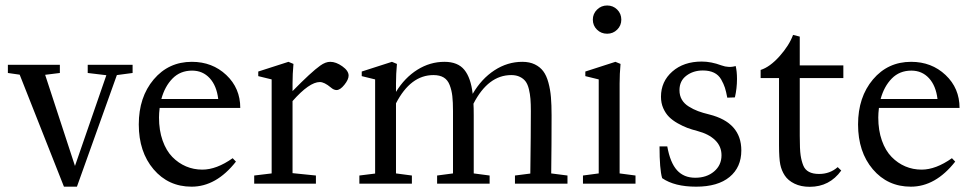

<svg xmlns="http://www.w3.org/2000/svg" viewBox="-20 -683 3609 714"><path d="M217.8 11.2 53.2 -405.3 9.3 -411.6V-441.9H202.6V-411.6L147.9 -404.8L258.8 -65.9L375.5 -403.3L306.2 -411.6V-441.9H473.1V-411.6L414.6 -403.8L266.1 11.2Z M692.4 11.2Q606 11.2 551 -53.5Q496.1 -118.2 496.1 -220.2Q496.1 -321.8 551.5 -387.5Q606.9 -453.1 693.4 -453.1Q769.5 -453.1 821.5 -404.1Q873.5 -355 873.5 -281.7H573.7Q571.3 -261.2 571.3 -246.1Q571.3 -198.2 584.7 -160.4Q598.1 -122.6 620.8 -99.4Q643.6 -76.2 671.9 -64.2Q700.2 -52.2 732.4 -52.2Q785.2 -52.2 845.2 -94.7L857.4 -82Q784.2 11.2 692.4 11.2ZM694.3 -420.4Q650.4 -420.4 621.6 -391.1Q592.8 -361.8 580.1 -314.9H791.5Q785.6 -364.3 759.8 -392.3Q733.9 -420.4 694.3 -420.4Z M925.3 0V-30.3L990.2 -38.1V-387.7L940.4 -399.9V-417L1052.7 -453.1L1071.3 -445.3Q1067.9 -407.7 1067.9 -373V-344.2Q1137.7 -415.5 1170.9 -439Q1190.4 -453.1 1208 -453.1Q1229.5 -453.1 1252.9 -436.5Q1276.4 -419.9 1276.4 -401.9Q1276.4 -387.2 1260.7 -367.7Q1245.1 -348.1 1231.4 -348.1Q1221.2 -348.1 1210 -357.9Q1186 -377.9 1169.4 -377.9Q1130.4 -377.9 1067.9 -307.1V-39.1L1154.8 -30.3V0Z M1316.4 0V-30.3L1375 -37.6V-387.7L1325.2 -399.9V-417L1437.5 -453.1L1456.1 -445.3Q1452.6 -407.7 1452.6 -373V-341.3Q1484.9 -394 1532 -423.6Q1579.1 -453.1 1632.8 -453.1Q1682.6 -453.1 1706.8 -423.3Q1731 -393.6 1737.8 -334Q1770.5 -390.1 1818.8 -421.6Q1867.2 -453.1 1922.4 -453.1Q1949.2 -453.1 1968.8 -443.6Q1988.3 -434.1 2000.2 -418.2Q2012.2 -402.3 2019.3 -376.2Q2026.4 -350.1 2028.8 -321.5Q2031.2 -293 2031.2 -253.9Q2031.2 -145 2029.8 -38.1L2090.3 -30.3V0H1895V-30.3L1952.1 -37.6Q1954.1 -190.9 1954.1 -270Q1954.1 -296.9 1952.6 -315.2Q1951.2 -333.5 1946.8 -351.6Q1942.4 -369.6 1934.6 -380.1Q1926.8 -390.6 1913.3 -397.2Q1899.9 -403.8 1881.3 -403.8Q1795.4 -403.8 1740.7 -297.4Q1741.7 -283.7 1741.7 -253.9V-38.1L1800.8 -30.3V0H1605.5V-30.3L1664.6 -38.1V-270Q1664.6 -303.7 1662.1 -325.4Q1659.7 -347.2 1652.3 -366.5Q1645 -385.7 1630.1 -394.8Q1615.2 -403.8 1591.8 -403.8Q1506.8 -403.8 1452.6 -298.8V-38.1L1511.7 -30.3V0Z M2237.8 -557.6Q2215.3 -557.6 2200 -572.8Q2184.6 -587.9 2184.6 -609.9Q2184.6 -631.8 2200.2 -647.2Q2215.8 -662.6 2237.8 -662.6Q2259.8 -662.6 2275.1 -647.5Q2290.5 -632.3 2290.5 -609.9Q2290.5 -587.9 2275.1 -572.8Q2259.8 -557.6 2237.8 -557.6ZM2147.9 0V-30.3L2206.5 -38.1V-387.7L2156.7 -399.9V-417L2268.6 -453.1L2287.6 -445.3Q2284.2 -407.7 2284.2 -373V-38.1L2343.3 -30.3V0Z M2442.4 -20.5Q2432.6 -53.2 2432.6 -138.7H2461.4Q2472.2 -78.1 2497.6 -50Q2522.9 -22 2565.4 -22Q2607.9 -22 2635.5 -45.4Q2663.1 -68.8 2663.1 -105.5Q2663.1 -138.7 2639.6 -161.6Q2616.2 -184.6 2573.7 -195.8Q2552.7 -201.2 2535.9 -207.5Q2519 -213.9 2500 -224.6Q2481 -235.4 2468 -248.3Q2455.1 -261.2 2446.5 -280.5Q2438 -299.8 2438 -323.2Q2438 -379.9 2480.2 -417Q2522.5 -454.1 2589.8 -454.1Q2624.5 -454.1 2662.6 -439.9Q2690.4 -429.7 2715.8 -437.5Q2720.7 -417.5 2720.7 -389.6Q2720.7 -354.5 2712.9 -320.8L2684.6 -319.8Q2680.2 -342.8 2675.8 -356.7Q2671.4 -370.6 2661.9 -387.5Q2652.3 -404.3 2635.3 -412.6Q2618.2 -420.9 2593.8 -420.9Q2558.1 -420.9 2532.5 -401.6Q2506.8 -382.3 2506.8 -347.7Q2506.8 -327.6 2515.6 -312.5Q2524.4 -297.4 2541.3 -286.9Q2558.1 -276.4 2575.7 -269.8Q2593.3 -263.2 2617.7 -257.3Q2736.8 -227.5 2736.8 -123.5Q2736.8 -61 2693.1 -24.9Q2649.4 11.2 2568.8 11.2Q2488.3 11.2 2442.4 -20.5Z M2991.2 11.7Q2958.5 11.7 2934.6 0Q2910.6 -11.7 2898.4 -30.3Q2886.2 -48.8 2881.6 -71.5Q2877 -94.2 2877 -143.6V-392.6H2808.6V-422.9Q2842.8 -433.6 2878.7 -473.6Q2914.6 -513.7 2929.2 -553.2L2954.1 -546.9V-439.9H3116.2V-392.6H2954.1V-177.7Q2954.1 -127 2957.3 -105.7Q2960.4 -84.5 2967.3 -67.4Q2980 -36.1 3025.9 -36.1Q3066.4 -36.1 3095.2 -61.5L3108.4 -48.8Q3064.9 11.7 2991.2 11.7Z M3367.2 11.2Q3280.8 11.2 3225.8 -53.5Q3170.9 -118.2 3170.9 -220.2Q3170.9 -321.8 3226.3 -387.5Q3281.7 -453.1 3368.2 -453.1Q3444.3 -453.1 3496.3 -404.1Q3548.3 -355 3548.3 -281.7H3248.5Q3246.1 -261.2 3246.1 -246.1Q3246.1 -198.2 3259.5 -160.4Q3272.9 -122.6 3295.7 -99.4Q3318.4 -76.2 3346.7 -64.2Q3375 -52.2 3407.2 -52.2Q3460 -52.2 3520 -94.7L3532.2 -82Q3459 11.2 3367.2 11.2ZM3369.1 -420.4Q3325.2 -420.4 3296.4 -391.1Q3267.6 -361.8 3254.9 -314.9H3466.3Q3460.4 -364.3 3434.6 -392.3Q3408.7 -420.4 3369.1 -420.4Z"/></svg>

Font: Elstob 10pt
Style: Regular
Weight: 400
Designer: Peter S. Baker
Version: Version 1.015